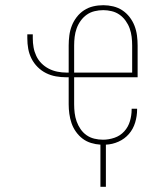

<svg xmlns="http://www.w3.org/2000/svg" viewBox="-20 -548 640 738"><path d="M387 170H366V8Q348 7 330 1.5Q312 -4 297.5 -15Q283 -26 272 -41.5Q261 -57 255 -74.5Q249 -92 246.5 -110.5Q244 -129 244 -147V-251H235Q215 -251 195 -254.5Q175 -258 157 -267Q139 -276 124.5 -290.5Q110 -305 101 -323Q92 -341 88.5 -360.5Q85 -380 85 -401V-416H106V-401Q106 -383 109 -366Q112 -349 119.5 -333Q127 -317 139.5 -304.5Q152 -292 167.5 -284Q183 -276 200.5 -272.5Q218 -269 235 -269H244V-373Q244 -392 246.5 -411.5Q249 -431 256 -449Q263 -467 275 -482.5Q287 -498 303 -508.5Q319 -519 338 -523.5Q357 -528 377 -528Q396 -528 415 -523.5Q434 -519 450 -508.5Q466 -498 478 -482.5Q490 -467 497 -449Q504 -431 506.5 -411.5Q509 -392 509 -373V-251H265V-147Q265 -130 267 -113.5Q269 -97 274.5 -81.5Q280 -66 289.5 -52Q299 -38 312.5 -28.5Q326 -19 342.5 -15Q359 -11 376 -11Q398 -11 420 -18.5Q442 -26 457.5 -43Q473 -60 479.5 -82.5Q486 -105 486 -127V-130H507V-127Q507 -102 499.5 -77Q492 -52 475.5 -33Q459 -14 435.5 -3.5Q412 7 387 8ZM265 -269H488V-373Q488 -390 486 -406.5Q484 -423 478.5 -438.5Q473 -454 463 -468Q453 -482 439.5 -491.5Q426 -501 409.5 -505Q393 -509 377 -509Q360 -509 343.5 -505Q327 -501 313.5 -491.5Q300 -482 290 -468Q280 -454 274.5 -438.5Q269 -423 267 -406.5Q265 -390 265 -373Z"/></svg>

Font: Iosevka Thin Extended
Style: Regular
Weight: 100
Width: 7
Monospace: yes
Designer: Belleve Invis
Foundry: Belleve Invis
Version: Version 32.5.0; ttfautohint (v1.8.4)